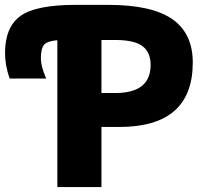

<svg xmlns="http://www.w3.org/2000/svg" viewBox="-158 -752 817 774"><path d="M251 -590.8V-377H306.6Q377.9 -377 413.6 -405.3Q449.2 -433.6 449.2 -490.2Q449.2 -541 416.5 -565.9Q383.8 -590.8 306.6 -590.8ZM73.2 -589.8Q34.2 -586.9 20.5 -572.3Q6.8 -557.6 6.8 -516.6Q6.8 -483.4 28.3 -435.5H-119.1Q-137.7 -488.3 -137.7 -538.1Q-137.7 -642.6 -75.7 -687.5Q-13.7 -732.4 146.5 -732.4H277.3Q454.1 -732.4 536.6 -674.8Q619.1 -617.2 619.1 -500Q619.1 -240.2 323.2 -240.2H251V2H73.2Z"/></svg>

Font: Gen Shin Gothic Heavy
Style: Bold
Weight: 900
Designer: [Source Han Sans]
Ryoko NISHIZUKA  (kana & ideographs); Paul D. Hunt (Latin, Greek & Cyrillic); Wenlong ZHANG  (bopomofo
Version: Version 1.002.20150607